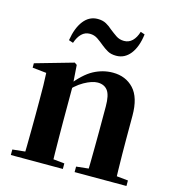

<svg xmlns="http://www.w3.org/2000/svg" viewBox="-117 -909 926 1009"><g transform="rotate(15 345.5 -404.5)"><path d="M34 0V-30L139 -41H210L317 -30V0ZM102 0Q103 -26 103.5 -68Q104 -110 104.5 -156Q105 -202 105 -236V-316Q105 -365 104.5 -397Q104 -429 102 -465L26 -473V-497L233 -556L246 -547L254 -435V-432V-236Q254 -202 254.5 -156Q255 -110 255.5 -68Q256 -26 257 0ZM381 0V-30L484 -41H554L663 -30V0ZM447 0Q448 -26 448.5 -67.5Q449 -109 449.5 -155Q450 -201 450 -236V-376Q450 -437 431.5 -461.5Q413 -486 377 -486Q347 -486 304 -462Q261 -438 218 -386L214 -431H230Q287 -504 337 -530.5Q387 -557 441 -557Q511 -557 554.5 -510.5Q598 -464 598 -365V-236Q598 -201 598.5 -155Q599 -109 600 -67.5Q601 -26 602 0ZM173 -662Q184 -731 214.5 -770Q245 -809 291 -809Q318 -809 337 -798.5Q356 -788 371 -774Q390 -759 409 -746Q428 -733 453 -733Q479 -733 497.5 -751Q516 -769 526 -802L549 -794Q540 -724 509.5 -685.5Q479 -647 433 -647Q405 -647 386.5 -657.5Q368 -668 352 -681Q333 -697 314 -710Q295 -723 271 -723Q245 -723 226.5 -705Q208 -687 197 -654Z"/></g></svg>

Font: Noto Serif TC ExtraLight ExtraBold
Style: Regular
Weight: 800
Version: Version 2.002-H1;hotconv 1.1.0;makeotfexe 2.6.0